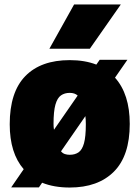

<svg xmlns="http://www.w3.org/2000/svg" viewBox="-20 -828 624 859"><path d="M494.5 -480.5Q560.5 -407 560.5 -273.5Q560.5 -131 489.5 -60Q418.5 11 292 11Q221.5 11 168.5 -10.5L154 10.5H30L86 -71Q23.5 -143 23.5 -272Q23.5 -416 93.2 -487.5Q163 -559 292 -559Q359.5 -559 411 -539L426 -560.5H550ZM292 -412.5Q269 -412.5 252.8 -401.2Q236.5 -390 228 -360Q219.5 -330 219.5 -273.5Q219.5 -259.5 221.5 -247.5L327.5 -400.5Q314.5 -412.5 292 -412.5ZM292 -135.5Q315.5 -135.5 331.5 -146.5Q347.5 -157.5 355.8 -187Q364 -216.5 364 -272Q364 -293 362 -308.5L253 -151Q260.5 -142 270.2 -138.8Q280 -135.5 292 -135.5ZM201 -610 311.5 -808H520.5L382 -610Z"/></svg>

Font: Encode Sans SemiCondensed SemiCondensed Black
Style: Regular
Weight: 900
Width: 4
Designer: Multiple Designers
Foundry: Impallari Type
Version: Version 3.000; ttfautohint (v1.8.3) -l 8 -r 50 -G 200 -x 14 